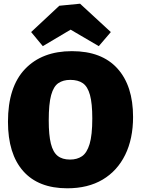

<svg xmlns="http://www.w3.org/2000/svg" viewBox="-20 -1001 760 1036"><path d="M343 15Q187 15 105 -78Q23 -171 23 -344Q23 -532 115 -628.5Q207 -725 368 -725Q529 -725 613.5 -631.5Q698 -538 698 -370Q698 -252 655.5 -165.5Q613 -79 534 -32Q455 15 343 15ZM358 -140Q396 -140 422.5 -158Q449 -176 463.5 -224Q478 -272 478 -362Q478 -443 465.5 -488.5Q453 -534 427 -552Q401 -570 359 -570Q321 -570 295 -552.5Q269 -535 256 -488Q243 -441 243 -351Q243 -272 254.5 -226Q266 -180 291 -160Q316 -140 358 -140ZM211 -752 148 -828 300 -970 412 -981 578 -828 513 -752 361 -841Z"/></svg>

Font: Bitter Black
Style: Regular
Weight: 900
Designer: Sol Matas, and Bitter project Authors
Foundry: Sol Matas
Version: Version 2.001